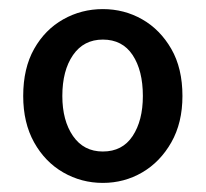

<svg xmlns="http://www.w3.org/2000/svg" viewBox="-20 -830 453 422"><path d="M206 -428Q159 -428 119 -451Q79 -474 55 -517Q31 -560 31 -619Q31 -680 55 -722.5Q79 -765 119 -787.5Q159 -810 206 -810Q253 -810 292.5 -787.5Q332 -765 356.5 -722.5Q381 -680 381 -619Q381 -560 356.5 -517Q332 -474 292.5 -451Q253 -428 206 -428ZM206 -497Q249 -497 271.5 -531Q294 -565 294 -619Q294 -675 271.5 -709Q249 -743 206 -743Q164 -743 140.5 -709Q117 -675 117 -619Q117 -565 140.5 -531Q164 -497 206 -497Z"/></svg>

Font: Noto Sans SC Medium
Style: Regular
Weight: 500
Designer: Ryoko NISHIZUKA  (kana, bopomofo & ideographs); Paul D. Hunt (Latin, Greek & Cyrillic); Sandoll Communications , Soo-you
Foundry: Adobe
Version: Version 2.004-H2;hotconv 1.0.118;makeotfexe 2.5.65603